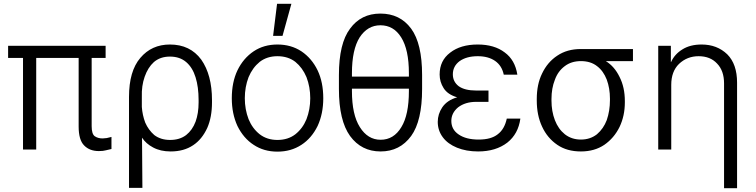

<svg xmlns="http://www.w3.org/2000/svg" viewBox="-20 -791 4009 1018"><path d="M466 -484V-122Q466 -81 482 -69Q499 -57 524 -57Q532 -57 546 -59L571 -65V-1Q561 2 541 6Q528 10 504 10Q455 10 426 -20Q397 -49 397 -120V-484H172V2H102V-484H23V-548H540V-484Z M724 -484Q784 -555 881 -555Q988 -555 1047 -475Q1104 -394 1104 -260V-248Q1104 -170 1079 -113Q1051 -52 1004 -21Q955 12 885 12Q831 12 792 -9Q754 -29 733 -61L735 205H664V-277Q664 -414 724 -484ZM750 -141Q767 -102 798 -75Q832 -49 882 -49Q933 -49 967 -75Q1000 -101 1017 -146Q1033 -190 1033 -248V-260Q1033 -330 1017 -381Q1001 -433 967 -462Q933 -491 881 -491Q830 -491 796 -462Q764 -433 747 -384Q730 -336 732 -277V-224Q735 -181 750 -141Z M1325 -23Q1271 -58 1239 -123Q1209 -188 1209 -270Q1209 -355 1239 -418Q1270 -482 1325 -519Q1379 -555 1451 -555Q1523 -555 1578 -519Q1633 -482 1664 -418Q1694 -355 1694 -270Q1694 -188 1664 -123Q1632 -58 1578 -23Q1523 13 1451 13Q1379 13 1325 -23ZM1546 -79Q1585 -110 1605 -159Q1625 -211 1625 -270Q1625 -330 1605 -382Q1584 -432 1546 -463Q1507 -493 1451 -493Q1396 -493 1357 -463Q1319 -432 1298 -382Q1278 -330 1278 -270Q1278 -211 1298 -159Q1318 -110 1357 -79Q1396 -49 1451 -49Q1507 -49 1546 -79ZM1525 -771 1478 -601H1428L1449 -771Z M2160 -70Q2100 12 1998 12Q1896 12 1836 -70Q1777 -152 1777 -319V-393Q1777 -561 1836 -639Q1894 -719 1997 -719Q2101 -719 2160 -639Q2218 -560 2218 -393V-319Q2218 -150 2160 -70ZM2107 -593Q2067 -657 1997 -657Q1929 -657 1887 -593Q1846 -528 1846 -403V-385H2148V-403Q2148 -528 2107 -593ZM1846 -321V-308Q1846 -183 1888 -117Q1930 -50 1998 -50Q2068 -50 2108 -117Q2148 -182 2148 -308V-321Z M2409 -222Q2373 -192 2373 -150Q2373 -104 2412 -78Q2451 -51 2518 -51Q2584 -51 2619 -79Q2655 -106 2667 -162H2739Q2728 -81 2670 -35Q2609 12 2515 12Q2452 12 2403 -8Q2354 -28 2328 -63Q2301 -99 2301 -145Q2301 -186 2325 -222Q2351 -260 2404 -275Q2353 -290 2332 -324Q2311 -357 2311 -396Q2311 -470 2367 -512Q2422 -555 2513 -555Q2601 -555 2656 -513Q2711 -473 2723 -395H2651Q2641 -443 2605 -468Q2569 -493 2513 -493Q2454 -493 2417 -467Q2381 -440 2381 -397Q2381 -358 2412 -334Q2444 -311 2505 -311H2570V-287V-251H2505Q2447 -251 2409 -222Z M2854 -401Q2883 -462 2935 -496Q2987 -531 3059 -531H3336V-467H3192Q3238 -439 3265 -383Q3293 -328 3293 -255V-248Q3293 -177 3265 -118Q3236 -59 3184 -23Q3132 12 3060 12Q2986 12 2935 -23Q2882 -59 2854 -120Q2826 -180 2826 -258V-266Q2826 -344 2854 -401ZM2922 -154Q2940 -107 2975 -79Q3011 -51 3060 -51Q3109 -51 3145 -79Q3180 -109 3197 -154Q3214 -203 3214 -260V-268Q3214 -323 3197 -369Q3179 -415 3146 -440Q3112 -467 3060 -467Q3009 -467 2974 -440Q2938 -413 2922 -368Q2904 -323 2904 -266V-258Q2904 -201 2922 -154Z M3470 2V-548H3537V-462H3538Q3557 -504 3598 -529Q3639 -555 3700 -555Q3782 -555 3836 -503Q3888 -451 3888 -353V207H3819V-349Q3819 -416 3782 -454Q3746 -493 3684 -493Q3623 -493 3580 -452Q3539 -412 3539 -341V2Z"/></svg>

Font: Sinter Normal
Style: Regular
Weight: 350
Foundry: Adobe & rsms
Version: Version 1.000